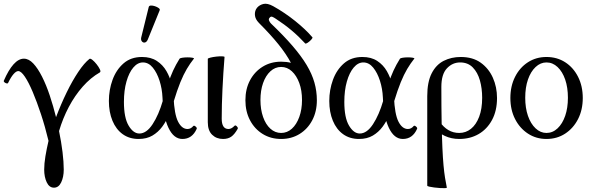

<svg xmlns="http://www.w3.org/2000/svg" viewBox="-20 -728 3145 1021"><path d="M267 270Q242 270 228.5 241.5Q215 213 215 174Q215 142 221.5 103Q228 64 238 21Q220 -54 198 -120.5Q176 -187 154 -239Q132 -291 112 -320.5Q92 -350 77 -350Q66 -350 52 -334Q38 -318 23 -287Q21 -283 15 -284.5Q9 -286 4 -290Q-1 -294 0 -298Q25 -356 52 -386Q79 -416 107 -416Q133 -416 157 -390.5Q181 -365 203.5 -320.5Q226 -276 244.5 -220.5Q263 -165 278 -105Q304 -174 334.5 -236.5Q365 -299 396.5 -346Q428 -393 456 -415Q461 -418 472 -409Q483 -400 494 -386Q505 -372 511 -359.5Q517 -347 511 -343Q462 -315 420 -267.5Q378 -220 346 -159.5Q314 -99 294 -31Q306 27 312.5 80.5Q319 134 319 174Q319 213 305.5 241.5Q292 270 267 270Z M717 11Q668 11 632.5 -14.5Q597 -40 578 -86Q559 -132 559 -191Q559 -250 578.5 -303.5Q598 -357 637 -391Q676 -425 735 -425Q782 -425 814 -404Q846 -383 865 -350Q884 -317 893 -280Q902 -243 903 -212Q907 -120 927 -81Q947 -42 977 -42Q995 -42 1008 -58Q1011 -61 1015.5 -58.5Q1020 -56 1024 -51.5Q1028 -47 1026 -43Q1014 -16 995 -2.5Q976 11 950 11Q904 11 876 -48Q848 -107 844 -210Q842 -256 828.5 -298.5Q815 -341 792.5 -368.5Q770 -396 740 -396Q712 -396 689 -369Q666 -342 652.5 -294.5Q639 -247 639 -186Q639 -102 664 -60Q689 -18 721 -18Q759 -18 791.5 -67.5Q824 -117 846 -193Q862 -245 874 -283Q886 -321 900.5 -352.5Q915 -384 935 -416Q937 -419 949.5 -421Q962 -423 977.5 -423Q993 -423 1003.5 -421Q1014 -419 1011 -416Q991 -391 973.5 -361.5Q956 -332 939 -290.5Q922 -249 903 -186Q893 -153 878.5 -118Q864 -83 842.5 -54Q821 -25 790.5 -7Q760 11 717 11ZM766 -518Q760 -504 750.5 -502Q741 -500 734.5 -508Q728 -516 731 -529L771 -691Q773 -698 782.5 -698.5Q792 -699 804 -695Q816 -691 824 -685Q832 -679 829 -673Z M1166 11Q1131 11 1108 -11.5Q1085 -34 1085 -78V-415Q1085 -418 1098.5 -421.5Q1112 -425 1130 -427Q1148 -429 1161 -428.5Q1174 -428 1174 -425Q1167 -338 1163 -253.5Q1159 -169 1159 -97Q1159 -42 1195 -42Q1211 -42 1227 -59Q1232 -64 1239.5 -56Q1247 -48 1244 -43Q1227 -13 1209.5 -1Q1192 11 1166 11Z M1475 11Q1420 11 1377 -15.5Q1334 -42 1309.5 -88.5Q1285 -135 1285 -195Q1285 -255 1309.5 -301Q1334 -347 1377 -373.5Q1420 -400 1475 -400Q1489 -400 1502 -398.5Q1515 -397 1527 -394Q1502 -441 1460.5 -492.5Q1419 -544 1357 -606Q1337 -626 1335.5 -648.5Q1334 -671 1347 -687Q1360 -702 1381 -707Q1402 -712 1433 -695Q1494 -661 1549.5 -616.5Q1605 -572 1641 -530Q1644 -527 1635.5 -517.5Q1627 -508 1616.5 -501Q1606 -494 1603 -497Q1569 -534 1531 -566Q1493 -598 1447 -628Q1437 -635 1428.5 -638.5Q1420 -642 1414 -634Q1407 -627 1411 -618Q1415 -609 1421 -603Q1489 -538 1535.5 -484Q1582 -430 1610.5 -382.5Q1639 -335 1652 -289Q1665 -243 1665 -195Q1665 -135 1640.5 -88.5Q1616 -42 1573 -15.5Q1530 11 1475 11ZM1475 -21Q1507 -21 1532 -43.5Q1557 -66 1571.5 -106Q1586 -146 1586 -196Q1586 -247 1571.5 -286.5Q1557 -326 1532 -349Q1507 -372 1475 -372Q1443 -372 1418 -349Q1393 -326 1379 -286.5Q1365 -247 1365 -196Q1365 -146 1379 -106Q1393 -66 1418 -43.5Q1443 -21 1475 -21Z M1889 11Q1840 11 1804.5 -14.5Q1769 -40 1750 -86Q1731 -132 1731 -191Q1731 -250 1750.5 -303.5Q1770 -357 1809 -391Q1848 -425 1907 -425Q1954 -425 1986 -404Q2018 -383 2037 -350Q2056 -317 2065 -280Q2074 -243 2075 -212Q2079 -120 2099 -81Q2119 -42 2149 -42Q2167 -42 2180 -58Q2183 -61 2187.5 -58.5Q2192 -56 2196 -51.5Q2200 -47 2198 -43Q2186 -16 2167 -2.5Q2148 11 2122 11Q2076 11 2048 -48Q2020 -107 2016 -210Q2014 -256 2000.5 -298.5Q1987 -341 1964.5 -368.5Q1942 -396 1912 -396Q1884 -396 1861 -369Q1838 -342 1824.5 -294.5Q1811 -247 1811 -186Q1811 -102 1836 -60Q1861 -18 1893 -18Q1931 -18 1963.5 -67.5Q1996 -117 2018 -193Q2034 -245 2046 -283Q2058 -321 2072.5 -352.5Q2087 -384 2107 -416Q2109 -419 2121.5 -421Q2134 -423 2149.5 -423Q2165 -423 2175.5 -421Q2186 -419 2183 -416Q2163 -391 2145.5 -361.5Q2128 -332 2111 -290.5Q2094 -249 2075 -186Q2065 -153 2050.5 -118Q2036 -83 2014.5 -54Q1993 -25 1962.5 -7Q1932 11 1889 11Z M2356 269Q2357 272 2346.5 272.5Q2336 273 2320.5 272Q2305 271 2289 269Q2273 267 2262.5 264.5Q2252 262 2252 259V-217Q2252 -292 2275.5 -338Q2299 -384 2339.5 -404.5Q2380 -425 2430 -425Q2494 -425 2536.5 -394.5Q2579 -364 2601 -314.5Q2623 -265 2623 -207Q2623 -139 2596.5 -90Q2570 -41 2525 -15Q2480 11 2422 11Q2380 11 2345 -5.5Q2310 -22 2282 -51L2319 -80Q2338 -52 2364 -36.5Q2390 -21 2422 -21Q2457 -21 2484.5 -43Q2512 -65 2528 -107Q2544 -149 2544 -208Q2544 -258 2532 -300.5Q2520 -343 2494 -369.5Q2468 -396 2427 -396Q2386 -396 2356.5 -364.5Q2327 -333 2327 -266Q2327 -156 2328.5 -77Q2330 2 2332.5 57.5Q2335 113 2338.5 151Q2342 189 2346.5 217Q2351 245 2356 269Z M2886 11Q2831 11 2787.5 -17.5Q2744 -46 2719 -95Q2694 -144 2694 -207Q2694 -270 2719 -319.5Q2744 -369 2787.5 -397Q2831 -425 2886 -425Q2942 -425 2985.5 -397Q3029 -369 3054 -319.5Q3079 -270 3079 -207Q3079 -144 3054 -95Q3029 -46 2985.5 -17.5Q2942 11 2886 11ZM2886 -21Q2919 -21 2945 -45.5Q2971 -70 2985.5 -112Q3000 -154 3000 -208Q3000 -263 2985.5 -305Q2971 -347 2945 -371.5Q2919 -396 2886 -396Q2854 -396 2828 -371.5Q2802 -347 2787.5 -305Q2773 -263 2773 -208Q2773 -154 2787.5 -112Q2802 -70 2828 -45.5Q2854 -21 2886 -21Z"/></svg>

Font: Junicode VF
Style: Regular
Weight: 400
Designer: Peter S. Baker
Version: Version 2.213